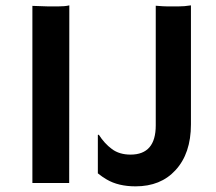

<svg xmlns="http://www.w3.org/2000/svg" viewBox="-20 -673 794 706"><path d="M99.1 -651.4Q147.9 -649.4 158.2 -649.4H193.4Q219.2 -649.4 234.9 -653.3L234.4 0H99.1ZM552.7 -651.9Q583 -649.4 596.7 -649.4H634.8Q658.7 -649.4 682.1 -653.3V-215.8Q682.1 -108.4 625 -46.9Q570.8 12.2 478.5 12.2Q415 12.2 372.1 -13.2Q356 -22.5 339.8 -35.6V-176.8L343.3 -177.7Q363.8 -145.5 391.4 -125Q418.9 -104.5 460 -104.5Q552.7 -104.5 552.7 -211.9Z"/></svg>

Font: Hammersmith One
Style: Regular
Weight: 400
Designer: Nicole Fally
Foundry: Nicole Fally
Version: Version 1.003